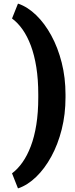

<svg xmlns="http://www.w3.org/2000/svg" viewBox="-20 -800 405 1036"><path d="M76.7 215.8 44.9 135.3Q75.7 112.3 101.3 75.9Q127 39.6 146.2 -11Q165.5 -61.5 176 -127.2Q186.5 -192.9 186.5 -273.9V-290.5Q186.5 -371.6 176 -437.3Q165.5 -502.9 146.5 -553.7Q127.4 -604.5 101.6 -641.1Q75.7 -677.7 44.9 -700.2L76.7 -779.8H79.6Q129.9 -762.2 175.5 -718Q221.2 -673.8 256.8 -608.4Q292.5 -543 313 -461.9Q333.5 -380.9 333.5 -289.6V-274.9Q333.5 -183.1 313 -101.8Q292.5 -20.5 256.8 44.7Q221.2 109.9 175.5 154.1Q129.9 198.2 79.6 215.8Z"/></svg>

Font: Roboto Slab LO Black
Style: Regular
Weight: 900
Designer: Google
Version: Version 2.000